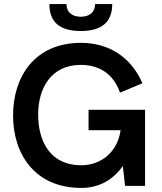

<svg xmlns="http://www.w3.org/2000/svg" viewBox="-20 -911 792 941"><path d="M376 -759C478 -759 530 -802 530 -891H446C446 -850 417 -829 376 -829C337 -829 306 -848 306 -891H222C222 -806 269 -759 376 -759ZM378 10C470 10 536 -33 582 -97L593 0H691V-373H414V-273H571C557 -168 477 -101 378 -101C230 -101 167 -213 167 -350C167 -478 230 -593 376 -593C464 -593 536 -551 568 -457L678 -503C622 -632 513 -701 377 -701C149 -701 44 -534 44 -345C44 -156 151 10 378 10Z"/></svg>

Font: FREAK Grotesk
Style: Bold
Weight: 700
Designer: La Scuola Open Source
Foundry: La Scuola Open Source
Version: Version 1.000;PS 1.0;hotconv 1.0.72;makeotf.lib2.5.5900